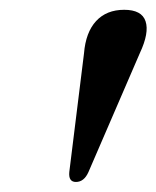

<svg xmlns="http://www.w3.org/2000/svg" viewBox="-20 -810 319 392"><path d="M135 -438.5Q119.5 -438.5 121.5 -459L151.5 -701Q155 -744 176.2 -767Q197.5 -790 233.5 -790Q269.5 -790 277.2 -766.5Q285 -743 265.5 -701.5L160.5 -458.5Q151.5 -438.5 135 -438.5Z"/></svg>

Font: Fraunces 144pt Soft SemiBold
Style: Italic
Weight: 600
Italic angle: -16°
Version: Version 1.000;[b76b70a41]